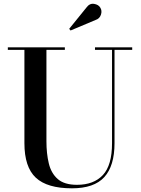

<svg xmlns="http://www.w3.org/2000/svg" viewBox="-20 -1007 763 1042"><path d="M498.5 -898.5 363 -841.5 355.5 -850.5 449 -966Q466.5 -990 490.5 -986Q514.5 -982 524 -966Q535 -949 527.8 -927.2Q520.5 -905.5 498.5 -898.5ZM22.5 -750H332V-736.5H232V-240Q232 -174 244.8 -120.5Q257.5 -67 293.2 -35.5Q329 -4 398 -4Q489 -4 538.5 -57.2Q588 -110.5 588 -230V-736.5H495.5V-750H697.5V-736.5H601.5V-230Q601.5 -106.5 546 -45.8Q490.5 15 370.5 15Q236 15 174.2 -42.8Q112.5 -100.5 112.5 -230V-736.5H22.5Z"/></svg>

Font: Bodoni* 16 Medium
Style: Regular
Weight: 500
Version: Version 2.2